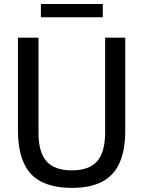

<svg xmlns="http://www.w3.org/2000/svg" viewBox="-20 -928 714 958"><path d="M69.5 -278V-740H172V-267Q172 -168.5 212 -123.2Q252 -78 338.5 -78Q424.5 -78 464.5 -123.2Q504.5 -168.5 504.5 -267V-740H605V-278Q605 -179 576.8 -115.8Q548.5 -52.5 489.8 -21.5Q431 9.5 338.5 9.5Q199.5 9.5 134.5 -60.2Q69.5 -130 69.5 -278ZM184 -842V-908H493V-842Z"/></svg>

Font: Encode Sans Semi Condensed Medium
Style: Regular
Weight: 500
Width: 4
Designer: Multiple Designers
Foundry: Impallari Type
Version: Version 2.000